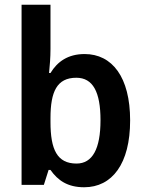

<svg xmlns="http://www.w3.org/2000/svg" viewBox="-20 -780 614 810"><path d="M193 -573V-760H71V0H165L185 -63H193C224 -19 265 10 335 10C453 10 529 -89 529 -272C529 -455 453 -552 337 -552C267 -552 222 -520 193 -472H187C190 -502 193 -538 193 -573ZM302 -452C372 -452 404 -392 404 -273C404 -152 370 -90 303 -90C221 -90 193 -149 193 -265V-282C193 -393 220 -452 302 -452Z"/></svg>

Font: Noto Sans Myanmar UI SemiCondensed SemiBold
Style: Regular
Weight: 600
Width: 4
Designer: Monotype Design Team
Foundry: Monotype Imaging Inc.
Version: Version 2.103